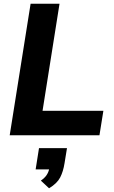

<svg xmlns="http://www.w3.org/2000/svg" viewBox="-20 -725 613 1029"><path d="M32 0 144 -705H299L208 -131H534L513 0ZM243 284 199 243Q219 229 229 214.5Q239 200 243 183H171L189 69H339L326 149Q319 194 302.5 226Q286 258 243 284Z"/></svg>

Font: Nunito Sans ExtraBold
Style: Italic
Weight: 800
Italic angle: -9°
Designer: Vernon Adams
Foundry: Vernon Adams
Version: Version 3.006; ttfautohint (v1.8.3)